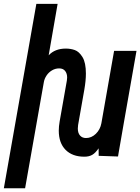

<svg xmlns="http://www.w3.org/2000/svg" viewBox="-96 -810 730 998"><path d="M253 -407Q253 -428 242.5 -441.2Q232 -454.5 211.5 -454.5Q191.5 -454.5 174.2 -444.2Q157 -434 146 -417.5Q135 -401 132 -383.5L34.5 168.5H-76L93 -790H203.5L157 -522.5Q189.5 -557.5 246.5 -557.5Q270.5 -557.5 292.8 -549.8Q315 -542 332.8 -513.2Q350.5 -484.5 350.5 -427.5Q350.5 -391.5 342.5 -345L310 -160.5Q308.5 -151 308.5 -142Q308.5 -118.5 320 -105.5Q331.5 -92.5 351 -92.5Q379.5 -92.5 402.2 -114.5Q425 -136.5 431 -169.5L497 -545.5H613.5L547.5 -170.5Q539.5 -127 520 -12L517.5 3.5L417 0L416.5 -39Q400 -14.5 383.2 -5Q366.5 4.5 342.5 4.5Q280 4.5 244.8 -31.2Q209.5 -67 209.5 -131Q209.5 -153 214 -178.5L251.5 -391Q253 -399.5 253 -407Z"/></svg>

Font: JuliaMono MediumItalic
Style: Regular
Weight: 500
Italic angle: -9°
Monospace: yes
Designer: cormullion
Foundry: corm
Version: Version 0.049; ttfautohint (v1.8.4)